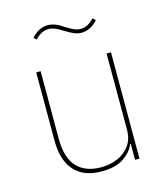

<svg xmlns="http://www.w3.org/2000/svg" viewBox="-107 -786 771 883"><g transform="rotate(-15 278.0 -345.0)"><path d="M430 0V-76H427Q414 -42 375.5 -15Q337 12 269 12Q184 12 139.5 -37.5Q95 -87 95 -181V-506H116V-185Q116 -93 156.5 -50Q197 -7 271 -7Q313 -7 349 -22Q385 -37 407.5 -67.5Q430 -98 430 -144V-506H451V0ZM344 -628Q327 -628 310 -635Q293 -642 267 -658Q245 -672 230 -678Q215 -684 201 -684Q183 -684 167.5 -676Q152 -668 136 -651L124 -663Q142 -683 161.5 -692.5Q181 -702 202 -702Q219 -702 236.5 -695.5Q254 -689 279 -672Q301 -658 316 -652Q331 -646 345 -646Q363 -646 378.5 -654.5Q394 -663 410 -679L422 -667Q404 -647 384.5 -637.5Q365 -628 344 -628Z"/></g></svg>

Font: IBM Plex Sans Thin
Style: Regular
Weight: 250
Designer: Mike Abbink, Paul van der Laan, Pieter van Rosmalen
Foundry: Bold Monday
Version: Version 3.201